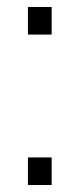

<svg xmlns="http://www.w3.org/2000/svg" viewBox="-20 -530 229 550"><path d="M60 -510H128V-431H60ZM60 -79H128V0H60Z"/></svg>

Font: Saira SemiCondensed Light
Style: Regular
Weight: 300
Width: 4
Designer: Hector Gatti with collaboration of the Omnibus-Type team
Foundry: Omnibus-Type
Version: Version 0.072; ttfautohint (v1.8)